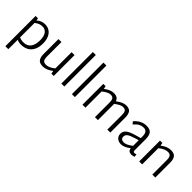

<svg xmlns="http://www.w3.org/2000/svg" viewBox="155 -2003 3442 3442"><g transform="rotate(45 1876.0 -282.0)"><path d="M540 -277Q540 -180 506.5 -113.5Q473 -47 413 -14Q353 19 275 19Q218 19 171 -2V236H96V-531H155L164 -485Q233 -547 325 -547Q389 -547 437.5 -515Q486 -483 513 -422Q540 -361 540 -277ZM462 -278Q462 -387 421.5 -436.5Q381 -486 322 -486Q278 -486 244.5 -473Q211 -460 171 -430V-63Q215 -41 273 -41Q369 -41 415.5 -104.5Q462 -168 462 -278Z M1086 -528V0H1027L1016 -58Q919 19 827 19Q742 19 710.5 -25Q679 -69 679 -153V-528H754V-158Q754 -97 774.5 -70Q795 -43 844 -43Q883 -43 923.5 -61Q964 -79 1011 -117V-528Z M1279 -800H1354V0H1279Z M1547 -800H1622V0H1547Z M2521 -376V0H2446V-370Q2446 -431 2427.5 -458.5Q2409 -486 2364 -486Q2328 -486 2291 -467.5Q2254 -449 2205 -411Q2206 -400 2206 -376V0H2131V-370Q2131 -431 2112.5 -458.5Q2094 -486 2049 -486Q2013 -486 1976.5 -468Q1940 -450 1890 -411V0H1815V-528H1874L1885 -471Q1983 -547 2066 -547Q2121 -547 2151.5 -526Q2182 -505 2195 -466Q2295 -547 2381 -547Q2461 -547 2491 -503.5Q2521 -460 2521 -376Z M3136 0Q3101 13 3069 14Q2985 14 2979 -61Q2881 15 2803 15Q2741 15 2701.5 -20.5Q2662 -56 2662 -111Q2662 -160 2689.5 -193Q2717 -226 2766 -248Q2815 -270 2897 -293L2978 -316V-361Q2978 -486 2886 -486Q2835 -486 2793.5 -465Q2752 -444 2700 -385L2663 -430Q2767 -547 2896 -547Q2981 -547 3017.5 -503.5Q3054 -460 3054 -358V-86Q3054 -64 3061.5 -54.5Q3069 -45 3086 -45Q3104 -45 3129 -56ZM2814 -45Q2851 -45 2888.5 -63.5Q2926 -82 2978 -120V-263L2915 -244Q2816 -215 2776.5 -187Q2737 -159 2737 -115Q2737 -78 2758 -61.5Q2779 -45 2814 -45Z M3661 -376V0H3586V-370Q3586 -431 3565.5 -458.5Q3545 -486 3496 -486Q3457 -486 3417 -467.5Q3377 -449 3328 -411V0H3253V-528H3312L3323 -471Q3420 -547 3513 -547Q3598 -547 3629.5 -503Q3661 -459 3661 -376Z"/></g></svg>

Font: Martel Sans Light
Style: Regular
Weight: 300
Designer: Dan Reynolds and Mathieu Réguer
Foundry: Dan Reynolds and Mathieu Réguer
Version: Version 1.002; ttfautohint (v1.1) -l 5 -r 5 -G 72 -x 0 -D la